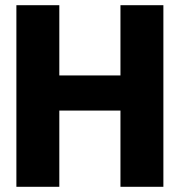

<svg xmlns="http://www.w3.org/2000/svg" viewBox="-20 -718 690 738"><path d="M443 0V-698H608V0ZM43 0V-698H208V0ZM191 -293V-428H459V-293Z"/></svg>

Font: Azeret Mono Thin
Style: Regular
Weight: 100
Designer: Martin Vácha
Foundry: Displaay
Version: Version 1.002